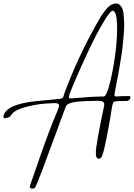

<svg xmlns="http://www.w3.org/2000/svg" viewBox="-127 -749 777 1114"><path d="M533.7 -158.2Q528.8 -155.3 525.9 -142.1Q524.9 -137.7 523.4 -129.9Q522 -122.1 521.5 -120.1Q519 -99.6 504.4 -17.8Q489.7 64 478.5 110.8Q472.2 138.2 467.3 149.9Q464.8 160.2 459 166Q453.1 171.9 446.3 171.9Q439 171.9 433.8 164.3Q428.7 156.7 429.2 142.1Q428.2 130.9 431.9 103.5Q435.5 76.2 442.4 39.1Q449.2 2 455.1 -27.6Q460.9 -57.1 468.3 -91.8Q475.6 -126.5 476.1 -129.9Q481 -150.4 472.4 -157.2Q463.9 -164.1 439 -164.1Q433.6 -164.1 418.5 -163.6Q403.3 -163.1 393.6 -163.1Q319.8 -161.1 292.5 -154.3Q261.7 -147 255.4 -131.8Q249 -117.2 205.6 2.4Q162.1 122.1 121.1 230.7Q80.1 339.4 73.7 342.8Q65.4 345.2 62.5 345.2Q53.2 345.2 48.8 342Q44.4 338.9 46.4 331.1Q47.9 324.2 53.5 309.1Q59.1 293.9 60.1 290Q69.8 264.6 86.2 215.8Q102.5 167 104.5 162.1Q164.6 -8.3 200.2 -90.8Q213.9 -124.5 214.8 -129.9Q217.3 -141.6 211.4 -146.2Q205.6 -150.9 187 -150.9Q179.7 -150.9 125 -147Q72.3 -142.1 16.1 -126.5Q-40 -110.8 -59.1 -85.9Q-60.5 -84 -63.2 -79.8Q-65.9 -75.7 -67.4 -74Q-68.8 -72.3 -73 -70.1Q-77.1 -67.9 -84 -65.9Q-93.8 -63 -97.7 -63Q-109.4 -63 -106.4 -77.1Q-91.3 -143.6 81.5 -162.1Q90.3 -163.1 205.1 -173.8Q214.8 -174.3 221.4 -175.8Q228 -177.2 231.7 -178.7Q235.4 -180.2 237.8 -183.8Q240.2 -187.5 241.2 -189.7Q242.2 -191.9 243.9 -198.5Q245.6 -205.1 247.1 -209Q323.2 -414.1 432.6 -608.9Q485.8 -706.1 520.5 -722.2Q533.7 -729 545.4 -729Q561 -729 571.5 -716.8Q582 -704.6 585.4 -692.1Q588.9 -679.7 589.8 -667Q592.8 -640.1 593.5 -610.1Q594.2 -580.1 590.3 -541Q586.4 -502 584.2 -477.8Q582 -453.6 573.7 -403.8Q565.4 -354 563 -339.8Q560.5 -325.7 549.8 -269.5Q539.1 -213.4 538.6 -210.9Q536.1 -197.3 538.1 -193.1Q540 -189 549.8 -189Q552.7 -189 575.2 -190.9Q578.1 -190.9 600.1 -191.4Q622.1 -191.9 622.6 -191.9Q631.3 -190.4 629.4 -180.2Q627.9 -173.3 621.8 -168.2Q615.7 -163.1 607.4 -163.1H589.8Q541 -163.1 533.7 -158.2ZM528.8 -687H528.3Q512.2 -687 470.7 -616.2Q429.2 -545.4 387.2 -456.1Q345.2 -366.7 311 -287.4Q276.9 -208 272.5 -189Q271 -182.6 274.4 -180.4Q277.8 -178.2 285.2 -178.2Q287.6 -178.2 292.7 -178.7Q297.9 -179.2 300.3 -179.2Q404.8 -189 470.7 -189H474.6Q492.7 -189 516.1 -290Q533.2 -363.8 543.9 -451.7Q554.7 -539.6 552 -609.9Q549.3 -680.2 528.8 -687Z"/></svg>

Font: Sintesa 4
Style: 4
Weight: 400
Version: Version 001.000